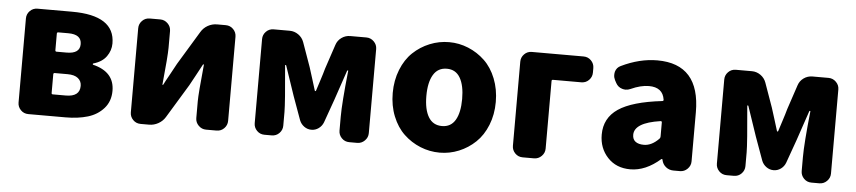

<svg xmlns="http://www.w3.org/2000/svg" viewBox="-39 -801 4607 1033"><g transform="rotate(5 2264.5 -284.5)"><path d="M129.9 0Q105.5 0 88.9 -17.1Q72.3 -34.2 72.3 -57.6V-511.7Q72.3 -535.2 88.9 -552.2Q105.5 -569.3 129.9 -569.3H316.4Q547.9 -569.3 547.9 -418Q547.9 -379.9 524.9 -347.7Q502 -315.4 454.1 -301.8Q452.1 -300.8 452.1 -298.3Q452.1 -295.9 454.1 -294.9Q570.3 -266.6 570.3 -164.1Q570.3 -107.4 536.6 -69.3Q502.9 -31.2 450.7 -15.6Q398.4 0 331.1 0ZM245.1 -355.5Q245.1 -347.7 252 -347.7H306.6Q377.9 -347.7 377.9 -399.4Q377.9 -452.1 306.6 -452.1H252Q245.1 -452.1 245.1 -444.3ZM245.1 -124Q245.1 -117.2 252 -117.2H322.3Q397.5 -117.2 397.5 -175.8Q397.5 -201.2 378.4 -216.8Q359.4 -232.4 321.3 -232.4H252Q245.1 -232.4 245.1 -224.6Z M736.3 0Q711.9 0 695.3 -17.1Q678.7 -34.2 678.7 -57.6V-511.7Q678.7 -535.2 695.3 -552.2Q711.9 -569.3 736.3 -569.3H793Q816.4 -569.3 833.5 -552.2Q850.6 -535.2 850.6 -511.7V-420.9Q850.6 -377 835 -221.7Q834 -219.7 836.4 -219.7Q838.9 -219.7 839.8 -221.7Q846.7 -236.3 870.6 -278.8Q894.5 -321.3 903.3 -338.9L1012.7 -519.5Q1026.4 -543 1049.8 -556.2Q1073.2 -569.3 1099.6 -569.3H1146.5Q1170.9 -569.3 1187.5 -552.2Q1204.1 -535.2 1204.1 -511.7V-57.6Q1204.1 -34.2 1187.5 -17.1Q1170.9 0 1146.5 0H1089.8Q1066.4 0 1049.3 -17.1Q1032.2 -34.2 1032.2 -57.6V-148.4Q1032.2 -189.5 1047.9 -346.7Q1048.8 -348.6 1046.9 -348.6Q1044.9 -348.6 1043 -347.7Q1034.2 -331.1 1011.2 -288.6Q988.3 -246.1 979.5 -230.5L869.1 -48.8Q855.5 -26.4 832 -13.2Q808.6 0 782.2 0Z M1405.3 0Q1380.9 0 1364.3 -17.1Q1347.7 -34.2 1347.7 -57.6V-511.7Q1347.7 -535.2 1364.3 -552.2Q1380.9 -569.3 1405.3 -569.3H1492.2Q1517.6 -569.3 1539.1 -554.2Q1560.5 -539.1 1569.3 -514.6L1616.2 -382.8Q1623 -361.3 1635.7 -320.8Q1648.4 -280.3 1654.3 -260.7Q1655.3 -257.8 1657.7 -257.8Q1660.2 -257.8 1661.1 -260.7Q1665 -273.4 1678.7 -315.4Q1692.4 -357.4 1699.2 -382.8L1743.2 -514.6Q1751 -539.1 1772 -554.2Q1793 -569.3 1819.3 -569.3H1906.2Q1929.7 -569.3 1946.8 -552.2Q1963.9 -535.2 1963.9 -511.7V-57.6Q1963.9 -34.2 1946.8 -17.1Q1929.7 0 1906.2 0H1863.3Q1838.9 0 1822.3 -17.1Q1805.7 -34.2 1805.7 -57.6V-131.8Q1805.7 -207 1824.2 -381.8Q1824.2 -383.8 1821.8 -383.8Q1819.3 -383.8 1818.4 -381.8Q1809.6 -354.5 1790 -298.3Q1770.5 -242.2 1763.7 -220.7L1718.8 -94.7Q1710.9 -74.2 1693.4 -61.5Q1675.8 -48.8 1654.3 -48.8Q1632.8 -48.8 1615.2 -61.5Q1597.7 -74.2 1589.8 -93.8L1543.9 -220.7Q1536.1 -245.1 1516.6 -301.3Q1497.1 -357.4 1489.3 -381.8Q1488.3 -383.8 1485.8 -383.8Q1483.4 -383.8 1483.4 -381.8Q1502 -179.7 1502 -131.8V-57.6Q1502 -34.2 1485.4 -17.1Q1468.8 0 1444.3 0Z M2352.5 13.7Q2297.9 13.7 2247.6 -6.8Q2197.3 -27.3 2158.2 -64.5Q2119.1 -101.6 2096.2 -158.7Q2073.2 -215.8 2073.2 -284.2Q2073.2 -352.5 2096.2 -410.2Q2119.1 -467.8 2158.2 -504.9Q2197.3 -542 2247.6 -562.5Q2297.9 -583 2352.5 -583Q2406.2 -583 2456.1 -562.5Q2505.9 -542 2544.9 -504.9Q2584 -467.8 2606.9 -410.2Q2629.9 -352.5 2629.9 -284.2Q2629.9 -215.8 2606.9 -158.7Q2584 -101.6 2544.9 -64.5Q2505.9 -27.3 2456.1 -6.8Q2406.2 13.7 2352.5 13.7ZM2352.5 -129.9Q2400.4 -129.9 2424.3 -170.4Q2448.2 -210.9 2448.2 -284.2Q2448.2 -357.4 2424.3 -398.4Q2400.4 -439.5 2352.5 -439.5Q2303.7 -439.5 2279.3 -398.4Q2254.9 -357.4 2254.9 -284.2Q2254.9 -210.9 2279.3 -170.4Q2303.7 -129.9 2352.5 -129.9Z M2799.8 0Q2775.4 0 2758.8 -17.1Q2742.2 -34.2 2742.2 -57.6V-511.7Q2742.2 -535.2 2758.8 -552.2Q2775.4 -569.3 2799.8 -569.3H3079.1Q3103.5 -569.3 3120.1 -552.2Q3136.7 -535.2 3136.7 -511.7V-487.3Q3136.7 -463.9 3120.1 -446.8Q3103.5 -429.7 3079.1 -429.7H2925.8Q2918.9 -429.7 2918.9 -422.9V-57.6Q2918.9 -34.2 2901.9 -17.1Q2884.8 0 2861.3 0Z M3381.8 13.7Q3305.7 13.7 3259.3 -36.1Q3212.9 -85.9 3212.9 -159.2Q3212.9 -249 3286.6 -298.8Q3360.4 -348.6 3521.5 -367.2Q3529.3 -368.2 3528.3 -375Q3518.6 -441.4 3443.4 -441.4Q3399.4 -441.4 3345.7 -417Q3333 -411.1 3319.3 -411.1Q3310.5 -411.1 3300.8 -414.1Q3278.3 -420.9 3266.6 -442.4L3258.8 -457Q3252 -470.7 3252 -484.4Q3252 -493.2 3253.9 -502Q3260.7 -525.4 3282.2 -535.2Q3380.9 -583 3476.6 -583Q3707 -583 3707 -323.2V-57.6Q3707 -34.2 3689.9 -17.1Q3672.9 0 3649.4 0H3614.3Q3590.8 0 3573.2 -14.2Q3555.7 -28.3 3550.8 -50.8L3549.8 -54.7Q3548.8 -56.6 3546.9 -56.6Q3544.9 -56.6 3543.9 -55.7Q3464.8 13.7 3381.8 13.7ZM3443.4 -124Q3485.4 -124 3524.4 -164.1Q3529.3 -168.9 3529.3 -176.8V-252.9Q3529.3 -258.8 3523.4 -258.8Q3522.5 -258.8 3521.5 -258.8Q3381.8 -238.3 3381.8 -172.9Q3381.8 -148.4 3397.9 -136.2Q3414.1 -124 3443.4 -124Z M3901.4 0Q3877 0 3860.4 -17.1Q3843.8 -34.2 3843.8 -57.6V-511.7Q3843.8 -535.2 3860.4 -552.2Q3877 -569.3 3901.4 -569.3H3988.3Q4013.7 -569.3 4035.2 -554.2Q4056.6 -539.1 4065.4 -514.6L4112.3 -382.8Q4119.1 -361.3 4131.8 -320.8Q4144.5 -280.3 4150.4 -260.7Q4151.4 -257.8 4153.8 -257.8Q4156.2 -257.8 4157.2 -260.7Q4161.1 -273.4 4174.8 -315.4Q4188.5 -357.4 4195.3 -382.8L4239.3 -514.6Q4247.1 -539.1 4268.1 -554.2Q4289.1 -569.3 4315.4 -569.3H4402.3Q4425.8 -569.3 4442.9 -552.2Q4460 -535.2 4460 -511.7V-57.6Q4460 -34.2 4442.9 -17.1Q4425.8 0 4402.3 0H4359.4Q4335 0 4318.4 -17.1Q4301.8 -34.2 4301.8 -57.6V-131.8Q4301.8 -207 4320.3 -381.8Q4320.3 -383.8 4317.9 -383.8Q4315.4 -383.8 4314.5 -381.8Q4305.7 -354.5 4286.1 -298.3Q4266.6 -242.2 4259.8 -220.7L4214.8 -94.7Q4207 -74.2 4189.5 -61.5Q4171.9 -48.8 4150.4 -48.8Q4128.9 -48.8 4111.3 -61.5Q4093.8 -74.2 4085.9 -93.8L4040 -220.7Q4032.2 -245.1 4012.7 -301.3Q3993.2 -357.4 3985.4 -381.8Q3984.4 -383.8 3981.9 -383.8Q3979.5 -383.8 3979.5 -381.8Q3998 -179.7 3998 -131.8V-57.6Q3998 -34.2 3981.4 -17.1Q3964.8 0 3940.4 0Z"/></g></svg>

Font: Gen Jyuu Gothic Heavy
Style: Bold
Weight: 900
Designer: [Source Han Sans]
Ryoko NISHIZUKA  (kana & ideographs); Paul D. Hunt (Latin, Greek & Cyrillic); Wenlong ZHANG  (bopomofo
Version: Version 1.002.20150607